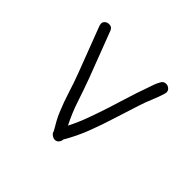

<svg xmlns="http://www.w3.org/2000/svg" viewBox="-127 -671 822 822"><g transform="rotate(45 283.5 -260.5)"><path d="M487 -485Q487 -481 485 -475Q477 -448 465.5 -421Q454 -394 445 -367L406 -245Q389 -190 368 -135.5Q347 -81 317 -30Q317 -20 310 -11.5Q303 -3 292 -3Q283 -3 273.5 -10Q264 -17 263 -26Q252 -45 241.5 -63.5Q231 -82 223 -102Q205 -145 191.5 -188.5Q178 -232 161 -277L82 -484Q80 -492 80 -494Q80 -505 88 -511.5Q96 -518 107 -518Q124 -518 130 -502Q150 -450 169.5 -398.5Q189 -347 209 -295Q229 -241 246 -189Q263 -137 289 -86Q310 -127 326 -171Q342 -215 356.5 -259.5Q371 -304 384.5 -348.5Q398 -393 414 -437Q419 -451 424 -466Q429 -481 437 -495Q444 -510 460 -510Q470 -510 478.5 -503Q487 -496 487 -485Z"/></g></svg>

Font: Wynona
Style: Regular
Weight: 400
Italic angle: -12°
Designer: Kanati
Foundry: Kanati and Michael Everson
Version: Version 2.000